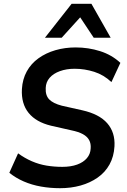

<svg xmlns="http://www.w3.org/2000/svg" viewBox="-20 -978 666 1008"><path d="M295 10Q244 10 195.5 1.5Q147 -7 104.5 -25.5Q62 -44 29 -71L75 -173Q109 -148 147 -131.5Q185 -115 225 -108.5Q265 -102 307 -102Q352 -102 385 -114Q418 -126 436.5 -148Q455 -170 456 -199Q458 -224 448 -242.5Q438 -261 415.5 -273.5Q393 -286 354 -294L248 -318Q169 -337 130 -385.5Q91 -434 95 -510Q98 -562 120.5 -603Q143 -644 182 -672Q221 -700 271 -714.5Q321 -729 377 -729Q444 -729 505.5 -709.5Q567 -690 612 -648L565 -547Q525 -585 474.5 -601Q424 -617 372 -617Q329 -617 294.5 -604.5Q260 -592 240.5 -569.5Q221 -547 220 -516Q218 -477 238.5 -456Q259 -435 305 -423L412 -399Q501 -379 543 -331Q585 -283 581 -210Q578 -156 555 -114.5Q532 -73 492.5 -45.5Q453 -18 403 -4Q353 10 295 10ZM216 -780 356 -958H460L561 -780H472L401 -887L304 -780Z"/></svg>

Font: Nunitoga
Style: Bold Italic
Weight: 700
Italic angle: -9°
Designer: Vernon Adams
Foundry: Vernon Adams
Version: Version 1.0